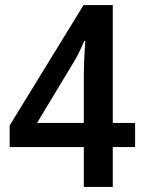

<svg xmlns="http://www.w3.org/2000/svg" viewBox="-20 -736 569 756"><path d="M512 -157H424V0H310V-157H18V-242L309 -716H424V-252H512ZM310 -252V-436Q310 -458 311 -486.5Q312 -515 313.5 -540Q315 -565 316 -575H312Q303 -554 292 -531.5Q281 -509 270 -491L126 -252Z"/></svg>

Font: Noto Sans Sinhala UI SemiCondensed SemiBold
Style: Regular
Weight: 600
Width: 4
Designer: Jelle Bosma - Monotype Design Team
Foundry: Monotype Imaging Inc.
Version: Version 2.006; ttfautohint (v1.8.4.7-5d5b)